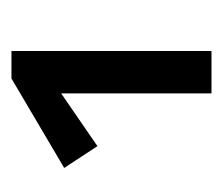

<svg xmlns="http://www.w3.org/2000/svg" viewBox="-47 -748 389 335"><g transform="rotate(-90 147.5 -580.5)"><path d="M152 -406V-694L204 -704L60 -605L22 -663L178 -755H226V-406Z"/></g></svg>

Font: Ysabeau Office SemiBold
Style: Regular
Weight: 600
Designer: Christian Thalmann (Catharsis Fonts)
Version: Version 2.001;gftools[0.9.30]; featfreeze: tnum,lnum,ss02